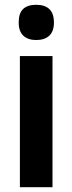

<svg xmlns="http://www.w3.org/2000/svg" viewBox="-20 -781 302 801"><path d="M199 -547V0H63V-547ZM131 -761Q167 -761 186 -743Q205 -725 205 -687Q205 -650 185.5 -632Q166 -614 131 -614Q97 -614 77.5 -632Q58 -650 58 -687Q58 -726 76.5 -743.5Q95 -761 131 -761Z"/></svg>

Font: Noto Sans Condensed
Style: Regular
Weight: 400
Width: 3
Version: Version 2.013